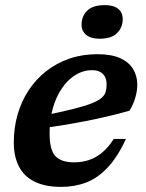

<svg xmlns="http://www.w3.org/2000/svg" viewBox="-20 -719 570 751"><path d="M339.5 -444.5Q313 -444.5 288.5 -433Q264 -421.5 243.2 -399.8Q222.5 -378 206.8 -347.5Q191 -317 182.5 -279Q174 -241 174 -196.5Q174 -133 196.5 -108.5Q219 -84 270.5 -84Q300.5 -84 327.8 -93Q355 -102 379.2 -122Q403.5 -142 425 -175.5H472.5Q440 -105 401.2 -63.8Q362.5 -22.5 317.2 -5.2Q272 12 219 12Q157.5 12 116.2 -8Q75 -28 54.5 -67Q34 -106 34 -162Q34 -220 49 -271.8Q64 -323.5 92.5 -366.5Q121 -409.5 161.2 -441Q201.5 -472.5 251.8 -489.8Q302 -507 360.5 -507Q417 -507 451.2 -491Q485.5 -475 501.2 -448Q517 -421 517 -388Q517 -363 509 -336.2Q501 -309.5 486.5 -286Q444.5 -274 400.8 -263.8Q357 -253.5 313.2 -245Q269.5 -236.5 226.5 -229.5Q183.5 -222.5 143.5 -217.5L146.5 -266Q217 -280.5 263.2 -292Q309.5 -303.5 336.5 -314Q363.5 -324.5 376.5 -335.5Q389.5 -346.5 393.2 -359.2Q397 -372 397 -389Q397 -406 390.5 -418.5Q384 -431 371.5 -437.8Q359 -444.5 339.5 -444.5ZM369.5 -567.5Q335.5 -567.5 317.2 -582.5Q299 -597.5 299 -623Q299 -655.5 321 -677.2Q343 -699 390 -699Q424.5 -699 442.2 -684.5Q460 -670 460 -644Q460 -612 438.2 -589.8Q416.5 -567.5 369.5 -567.5Z"/></svg>

Font: Newsreader 9pt SemiBold
Style: Italic
Weight: 600
Italic angle: -17°
Designer: Hugues Gentile
Foundry: Production Type
Version: Version 1.003